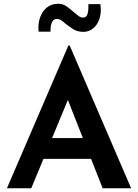

<svg xmlns="http://www.w3.org/2000/svg" viewBox="-20 -1005 737 1025"><path d="M17 0 345 -762H352L680 0H528L309 -556L404 -620L147 0ZM233 -268H467L513 -157H193ZM426 -835Q393 -835 370.5 -849.5Q348 -864 329 -879Q318 -889 307 -896.5Q296 -904 283 -904Q264 -904 256 -883Q248 -862 250 -836H186Q182 -875 193 -909Q204 -943 229 -964Q254 -985 291 -985Q316 -985 335.5 -971Q355 -957 372 -942Q386 -930 398.5 -920.5Q411 -911 423 -911Q443 -911 448 -933Q453 -955 452 -983H516Q522 -940 511.5 -906.5Q501 -873 478 -854Q455 -835 426 -835Z"/></svg>

Font: Reem Kufi Fun SemiBold
Style: Regular
Weight: 600
Designer: Khaled Hosny
Version: Version 1.005